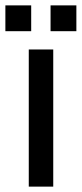

<svg xmlns="http://www.w3.org/2000/svg" viewBox="-24 -694 304 714"><path d="M83 0V-510H174V0ZM-4 -578V-674H92V-578ZM164 -578V-674H260V-578Z"/></svg>

Font: Varela
Style: Regular
Weight: 400
Designer: Joe Prince
Foundry: Joe Prince
Version: Version 1.000